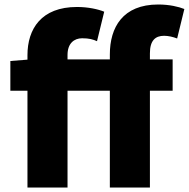

<svg xmlns="http://www.w3.org/2000/svg" viewBox="-20 -833 839 853"><path d="M799 -793C774 -803 733 -813 683 -813C525 -813 468 -711 468 -591V-569H280V-589C280 -640 309 -663 345 -663C376 -663 393 -658 411 -650L443 -781C416 -792 372 -802 322 -802C163 -802 102 -704 102 -588V-568L26 -562V-430H102V0H280V-430H468V0H646V-430H747V-569H646V-596C646 -653 670 -674 709 -674C728 -674 749 -669 767 -662Z"/></svg>

Font: Noto Sans CJK KR Black
Style: Regular
Weight: 900
Designer: Ryoko NISHIZUKA (kana & ideographs); Paul D. Hunt (Latin, Greek & Cyrillic); Wenlong ZHANG (bopomofo); Sandoll Communica
Foundry: Adobe Systems Incorporated
Version: Version 1.004;PS 1.004;hotconv 1.0.82;makeotf.lib2.5.63406